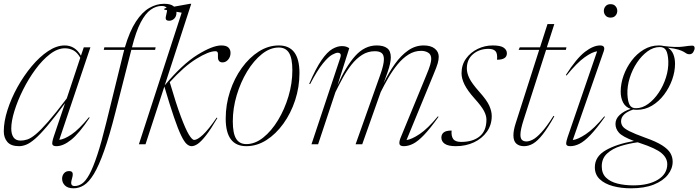

<svg xmlns="http://www.w3.org/2000/svg" viewBox="-22 -762 3688 1014"><path d="M262 -41 321.5 -217Q266 -142 227.8 -96.8Q189.5 -51.5 162.8 -28.5Q136 -5.5 116.2 2.2Q96.5 10 78.5 10Q36.5 10 17.2 -12Q-2 -34 -2 -68.5Q-2 -120 17.5 -181Q37 -242 70.2 -302Q103.5 -362 145.2 -412Q187 -462 232 -492Q277 -522 319.5 -522Q375 -522 405.5 -468L420.5 -512H455.5L291 -23.5Q317 -26 355.8 -52Q394.5 -78 448 -143L451.5 -140.5Q396 -57.5 354 -23.8Q312 10 275.5 10Q258.5 10 254.8 1Q251 -8 262 -41ZM37.5 -83.5Q37.5 -54 49.2 -36.8Q61 -19.5 87 -19.5Q104 -19.5 122.5 -25.5Q141 -31.5 166.8 -52.8Q192.5 -74 232 -119Q271.5 -164 330.5 -242L402 -457Q385.5 -486 364.8 -496.5Q344 -507 321 -507Q282 -507 241.8 -476Q201.5 -445 165 -395.2Q128.5 -345.5 99.8 -288Q71 -230.5 54.2 -176.2Q37.5 -122 37.5 -83.5Z M588 -170.5Q556 -44.5 528 34.5Q500 113.5 473.8 156.8Q447.5 200 421.2 216.2Q395 232.5 366.5 232.5Q336 232.5 321 217.5Q306 202.5 306 182Q306 165.5 315.8 153.5Q325.5 141.5 343 141.5Q357.5 141.5 361 150.8Q364.5 160 358 182Q351.5 204 355.5 212.2Q359.5 220.5 372 220.5Q392.5 220.5 411.5 207.5Q430.5 194.5 450 159Q469.5 123.5 491.5 57.2Q513.5 -9 539.5 -115.5L628.5 -477.5Q631 -488.5 634 -498.5H526L529 -512H637.5Q662.5 -597 695.5 -647.5Q728.5 -698 766.5 -720Q804.5 -742 844.5 -742Q879.5 -742 894.8 -729Q910 -716 910 -695.5Q910 -675.5 898.5 -664Q887 -652.5 871.5 -652.5Q857.5 -652.5 854.2 -660.2Q851 -668 857 -689Q863 -710 857.8 -720.2Q852.5 -730.5 831.5 -730.5Q802 -730.5 774 -710.8Q746 -691 721 -643.5Q696 -596 675 -512H800L797 -498.5H671.5Z M988 -742 848 -311.5Q941.5 -423.5 1021.2 -472.8Q1101 -522 1146.5 -522Q1173 -522 1184.2 -511Q1195.5 -500 1195.5 -482.5Q1195.5 -462 1183 -447.2Q1170.5 -432.5 1153.5 -432.5Q1127.5 -432.5 1129 -464Q1130 -480.5 1127 -486Q1124 -491.5 1115.5 -491.5Q1080 -491.5 1014.8 -451.2Q949.5 -411 874.5 -328Q908 -213.5 933 -146.8Q958 -80 975.2 -51.5Q992.5 -23 1003.5 -23Q1020.5 -23 1049.5 -50Q1078.5 -77 1122.5 -141L1126 -138.5Q1090.5 -78 1065.2 -46Q1040 -14 1022.2 -2Q1004.5 10 990 10Q976.5 10 963.2 -2.2Q950 -14.5 934 -47.8Q918 -81 896.8 -143Q875.5 -205 846 -305L746.5 0H711.5L937.5 -695L845 -711L847.5 -718L981.5 -742Z M1450.5 -522Q1559.5 -522 1559.5 -376.5Q1559.5 -302 1536.8 -232.8Q1514 -163.5 1474.5 -108.8Q1435 -54 1384.8 -22Q1334.5 10 1279 10Q1170 10 1170 -135.5Q1170 -210 1192.8 -279.2Q1215.5 -348.5 1255 -403.2Q1294.5 -458 1344.8 -490Q1395 -522 1450.5 -522ZM1279 -1Q1325 -1 1368.2 -35.5Q1411.5 -70 1446.2 -127.2Q1481 -184.5 1501.5 -253.2Q1522 -322 1522 -391Q1522 -454 1504.5 -482.5Q1487 -511 1450.5 -511Q1404.5 -511 1361.2 -476.5Q1318 -442 1283.2 -384.8Q1248.5 -327.5 1228 -258.8Q1207.5 -190 1207.5 -121Q1207.5 -58 1225 -29.5Q1242.5 -1 1279 -1Z M2294 -145Q2249.5 -82.5 2217 -48.8Q2184.5 -15 2159.2 -2.5Q2134 10 2110.5 10Q2089.5 10 2087.5 -2.5Q2085.5 -15 2094.5 -36.5L2227 -358.5Q2244.5 -400 2250 -419.8Q2255.5 -439.5 2255.5 -450.5Q2255.5 -474.5 2239.2 -484Q2223 -493.5 2202.5 -493.5Q2166.5 -493.5 2135.5 -474Q2104.5 -454.5 2078 -422.2Q2051.5 -390 2029.2 -351.5Q2007 -313 1988.5 -275.5L1891 0H1856L1987 -369Q2005.5 -421 2005.5 -449Q2005.5 -472.5 1993.5 -482Q1981.5 -491.5 1958 -491.5Q1920.5 -491.5 1889.8 -471.8Q1859 -452 1833.8 -419.8Q1808.5 -387.5 1787.8 -349.5Q1767 -311.5 1749.5 -275.5L1658 0H1623L1774.5 -455Q1780 -471 1775.8 -477.2Q1771.5 -483.5 1761.5 -483.5Q1751.5 -483.5 1731.8 -472.8Q1712 -462 1683 -426.5Q1654 -391 1615.5 -317.5L1611 -319.5Q1646.5 -402 1676.5 -445Q1706.5 -488 1733 -503.2Q1759.5 -518.5 1783 -518.5Q1796.5 -518.5 1805.2 -515.8Q1814 -513 1822.5 -507.5L1760.5 -312Q1804.5 -411.5 1854.2 -466.8Q1904 -522 1967.5 -522Q2004 -522 2023 -507.2Q2042 -492.5 2042 -459Q2042 -429 2024.5 -379.5L2004 -322.5Q2031.5 -379.5 2063.8 -424.5Q2096 -469.5 2133.8 -495.8Q2171.5 -522 2215.5 -522Q2253.5 -522 2274.2 -505.2Q2295 -488.5 2295 -462.5Q2295 -447 2289.8 -428Q2284.5 -409 2267 -367.5L2125 -22.5Q2151.5 -25.5 2194.2 -54Q2237 -82.5 2290.5 -147.5Z M2363 -72.5Q2360.5 -43 2371.5 -28Q2382.5 -12.5 2413.5 -12.5Q2475.5 -12.5 2511.2 -41.8Q2547 -71 2547 -130Q2547 -151.5 2534 -176.2Q2521 -201 2484 -242Q2447 -283.5 2431.2 -315.5Q2415.5 -347.5 2415.5 -375Q2415.5 -419.5 2439.2 -452.5Q2463 -485.5 2500.8 -503.8Q2538.5 -522 2580 -522Q2621.5 -522 2638.2 -510.2Q2655 -498.5 2655 -480.5Q2655 -446.5 2603 -446.5Q2606 -479.5 2595 -491.5Q2584 -504 2558 -504Q2509.5 -504 2476.5 -476.2Q2443.5 -448.5 2443.5 -400.5Q2443.5 -376 2456.8 -348.8Q2470 -321.5 2509.5 -277Q2549 -233 2562 -203.8Q2575 -174.5 2575 -149.5Q2575 -102.5 2549.5 -66.5Q2524 -30.5 2481 -10.2Q2438 10 2385.5 10Q2345 10 2327 -2.5Q2309 -15 2309 -35.5Q2309 -52.5 2321.2 -62.5Q2333.5 -72.5 2363 -72.5Z M2743.5 -129.5Q2726.5 -77 2726.5 -50.5Q2726.5 -31 2734.8 -23Q2743 -15 2758.5 -15Q2772.5 -15 2791.5 -24.5Q2810.5 -34 2837.2 -62.8Q2864 -91.5 2901 -150L2905.5 -147.5Q2871 -86 2844 -51.8Q2817 -17.5 2793.5 -3.8Q2770 10 2745.5 10Q2720 10 2704.8 -3.5Q2689.5 -17 2689.5 -47.5Q2689.5 -73.5 2701 -109.5L2825.5 -498.5H2717L2723 -512H2830L2869.5 -635H2905.5L2866 -512H2969.5L2966.5 -498.5H2862Z M3167 -704.5Q3167 -718.5 3176.2 -729.2Q3185.5 -740 3202.5 -740Q3219.5 -740 3228.8 -729.2Q3238 -718.5 3238 -704.5Q3238 -690.5 3228.8 -679.8Q3219.5 -669 3202.5 -669Q3185.5 -669 3176.2 -679.8Q3167 -690.5 3167 -704.5ZM2975.5 -37 3131.5 -491Q3106 -488 3065.8 -459.5Q3025.5 -431 2970 -363L2966.5 -366Q3022.5 -453.5 3066.8 -487.8Q3111 -522 3147.5 -522Q3177 -522 3166.5 -491.5L3003 -22.5Q3029 -25 3072 -53.5Q3115 -82 3169.5 -147.5L3173 -145Q3128.5 -82.5 3096 -48.8Q3063.5 -15 3038.2 -2.5Q3013 10 2989.5 10Q2968.5 10 2968.2 -2.5Q2968 -15 2975.5 -37Z M3310 232.5Q3258.5 232.5 3215 220.8Q3171.5 209 3145.5 184.5Q3119.5 160 3119.5 121.5Q3119.5 65 3176.2 32Q3233 -1 3326 -17.5Q3265 -40.5 3246.8 -61.2Q3228.5 -82 3228.5 -107.5Q3228.5 -134.5 3250.8 -155Q3273 -175.5 3308.5 -187Q3281 -196.5 3268.5 -221Q3256 -245.5 3256 -278Q3256 -320 3271.2 -362.8Q3286.5 -405.5 3313.8 -441.8Q3341 -478 3377.8 -500Q3414.5 -522 3457.5 -522Q3472 -522 3484 -519Q3549.5 -510.5 3584.8 -515.8Q3620 -521 3633.5 -521Q3646.5 -521 3646.5 -508Q3646.5 -499 3639.5 -487.2Q3632.5 -475.5 3619 -475.5Q3609.5 -475.5 3603.8 -479.2Q3598 -483 3588.8 -488.5Q3579.5 -494 3560.5 -500Q3541.5 -506 3505.5 -510Q3525 -498 3534 -475.8Q3543 -453.5 3543 -425.5Q3543 -384 3527.8 -341.2Q3512.5 -298.5 3485.2 -262.2Q3458 -226 3421.2 -204Q3384.5 -182 3341.5 -182Q3331 -182 3322 -183.5Q3258 -162 3258 -121.5Q3258 -107.5 3266 -95.5Q3274 -83.5 3301.2 -69.5Q3328.5 -55.5 3386.5 -34.5Q3444.5 -14 3475.5 6Q3506.5 26 3518.5 46.8Q3530.5 67.5 3530.5 92Q3530.5 128.5 3505.2 160.8Q3480 193 3430.8 212.8Q3381.5 232.5 3310 232.5ZM3337 -190.5Q3370 -190.5 3401.2 -213.2Q3432.5 -236 3457 -272.8Q3481.5 -309.5 3495.2 -353.2Q3509 -397 3507.5 -439.5Q3505.5 -479.5 3495.2 -496.8Q3485 -514 3462 -513.5Q3429 -513.5 3397.8 -490.8Q3366.5 -468 3342 -431.2Q3317.5 -394.5 3303.8 -350.8Q3290 -307 3291.5 -264Q3293.5 -224.5 3303.8 -207.2Q3314 -190 3337 -190.5ZM3156 116.5Q3156 154 3178.5 176Q3201 198 3239 207.5Q3277 217 3323 217Q3403.5 217 3452.8 186.8Q3502 156.5 3502 105Q3502 72.5 3471.8 46.8Q3441.5 21 3359 -6Q3352.5 -8 3346 -10.5Q3300.5 -4.5 3256.8 9Q3213 22.5 3184.5 48.5Q3156 74.5 3156 116.5Z"/></svg>

Font: Newsreader Display ExtraLight
Style: Italic
Weight: 275
Italic angle: -17°
Designer: Hugues Gentile
Foundry: Production Type
Version: Version 1.001